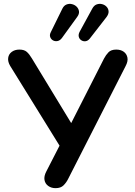

<svg xmlns="http://www.w3.org/2000/svg" viewBox="-20 -971 701 999"><path d="M269 8Q247 8 231 -3.5Q215 -15 211.5 -34.5Q208 -54 221 -79L301 -235V-195L33 -628Q20 -650 22.5 -669.5Q25 -689 41 -701Q57 -713 81 -713Q106 -713 119.5 -701Q133 -689 146 -667L363 -310H340L521 -666Q531 -685 544.5 -699Q558 -713 585 -713Q608 -713 623.5 -702Q639 -691 643 -671.5Q647 -652 633 -626L334 -39Q325 -21 310.5 -6.5Q296 8 269 8ZM302 -773Q292 -760 279.5 -757.5Q267 -755 256.5 -760.5Q246 -766 241.5 -777.5Q237 -789 244 -803L304 -925Q312 -942 326 -947.5Q340 -953 354.5 -949.5Q369 -946 379 -936Q389 -926 391 -912Q393 -898 381 -882ZM447 -770Q437 -758 425 -756.5Q413 -755 403 -761.5Q393 -768 390 -779.5Q387 -791 394 -805L460 -926Q469 -943 483 -948Q497 -953 511 -949.5Q525 -946 534.5 -936Q544 -926 545 -912Q546 -898 534 -882Z"/></svg>

Font: Nunito
Style: Bold
Weight: 700
Designer: Vernon Adams
Foundry: Vernon Adams
Version: Version 3.602